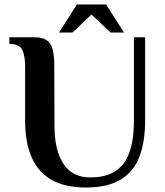

<svg xmlns="http://www.w3.org/2000/svg" viewBox="-20 -826 734 856"><path d="M362 10Q272 10 212 -23Q152 -56 122 -122.5Q92 -189 92 -288V-530Q92 -573 81 -600Q70 -627 31 -630H22V-660H132Q167 -660 186.5 -648Q206 -636 214 -608Q222 -580 222 -530L223 -258Q224 -154 263.5 -94.5Q303 -35 382 -35Q450 -35 493 -62Q536 -89 556.5 -145Q577 -201 577 -288V-660H627V-288Q627 -194 601.5 -127.5Q576 -61 518 -25.5Q460 10 362 10ZM243 -681 323 -806H453L533 -681H473L388 -761L303 -681Z"/></svg>

Font: El Messiri
Style: Regular
Weight: 400
Designer: Mohamed Gaber
Foundry: Kief Type Foundry
Version: Version 2.020